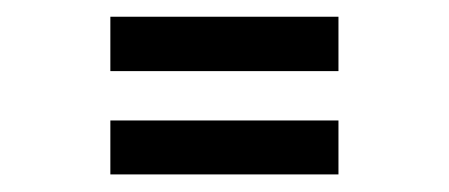

<svg xmlns="http://www.w3.org/2000/svg" viewBox="-20 -342 528 226"><path d="M109.9 -258.3V-322.3H378.4V-258.3ZM109.9 -136.7V-200.2H378.4V-136.7Z"/></svg>

Font: Pontano Sans Medium
Style: Regular
Weight: 500
Designer: Vernon Adams
Foundry: Vernon Adams
Version: Version 2.001